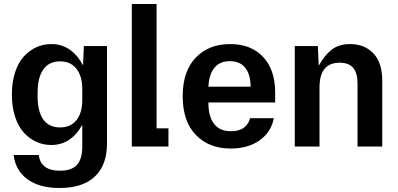

<svg xmlns="http://www.w3.org/2000/svg" viewBox="-20 -729 1978 955"><path d="M275.9 206.1Q175.8 206.1 116.5 162.6Q57.1 119.1 47.9 42H172.9Q182.1 120.1 278.8 120.1Q336.4 120.1 362.8 90.8Q389.2 61.5 389.2 1V-107.9Q333 -7.8 234.9 -7.8Q195.3 -7.8 160.4 -23.7Q125.5 -39.6 98.1 -69.8Q70.8 -100.1 54.9 -148.7Q39.1 -197.3 39.1 -258.8Q39.1 -320.3 54.9 -368.9Q70.8 -417.5 98.1 -447.8Q125.5 -478 160.4 -493.9Q195.3 -509.8 234.9 -509.8Q336.4 -509.8 393.1 -403.8L397 -500H512.2V-15.1Q512.2 91.8 451.9 148.9Q391.6 206.1 275.9 206.1ZM167 -251Q167 -174.3 195.3 -134.8Q223.6 -95.2 278.8 -95.2Q331.5 -95.2 360.4 -131.6Q389.2 -168 389.2 -231V-287.1Q389.2 -350.1 360.1 -387Q331.1 -423.8 278.8 -423.8Q224.1 -423.8 195.6 -383.8Q167 -343.8 167 -267.1Z M635.7 0V-709H758.8V-90.8H817.9V0Z M1127.4 9.8Q1019.5 9.8 954.1 -57.9Q888.7 -125.5 888.7 -250Q888.7 -374.5 953.4 -442.1Q1018.1 -509.8 1124.5 -509.8Q1229 -509.8 1288.8 -445.8Q1348.6 -381.8 1348.6 -269V-219.2H1016.6V-216.8Q1016.6 -149.4 1044.9 -112.8Q1073.2 -76.2 1129.4 -76.2Q1169.4 -76.2 1193.4 -94.2Q1217.3 -112.3 1223.6 -141.1H1341.8Q1329.6 -73.2 1272.2 -31.7Q1214.8 9.8 1127.4 9.8ZM1016.6 -297.9H1226.6Q1226.6 -356.9 1200.4 -390.9Q1174.3 -424.8 1123.5 -424.8Q1073.2 -424.8 1046.4 -391.8Q1019.5 -358.9 1016.6 -297.9Z M1446.3 0V-500H1561L1565.4 -401.9Q1593.3 -453.1 1629.2 -481.4Q1665 -509.8 1722.2 -509.8Q1792.5 -509.8 1836.9 -463.9Q1881.3 -418 1881.3 -327.1V0H1758.3V-314Q1758.3 -365.7 1736.8 -391.4Q1715.3 -417 1669.4 -417Q1569.3 -417 1569.3 -294.9V0Z"/></svg>

Font: TASA Orbiter Text SemiBold
Style: Regular
Weight: 600
Designer: Weizhong Zhang
Version: Version 1.000;Glyphs 3.1.2 (3151)